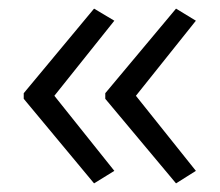

<svg xmlns="http://www.w3.org/2000/svg" viewBox="-20 -491 509 445"><path d="M35 -275V-262L198 -66L245 -95L106 -269L245 -443L198 -471ZM224 -275V-262L388 -66L434 -95L295 -269L434 -443L388 -471Z"/></svg>

Font: Noto Sans Thaana Light
Style: Regular
Weight: 300
Designer: David Williams
Foundry: Google Inc.
Version: Version 3.001